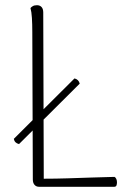

<svg xmlns="http://www.w3.org/2000/svg" viewBox="-20 -717 502 737"><path d="M33 -184 266 -416Q282 -412 286 -396L53 -164Q36 -168 33 -184ZM146 -669 148 -31Q194 -31 239.5 -32.5Q285 -34 330.5 -35.5Q376 -37 419 -38Q424 -36 426.5 -30Q429 -24 429 -17Q429 -10 427 -5Q425 0 418 0H130Q119 0 112.5 -7.5Q106 -15 106 -28L104 -594Q104 -624 102.5 -648Q101 -672 97 -686Q100 -690 106 -693.5Q112 -697 122 -697Q133 -697 139.5 -690Q146 -683 146 -669Z"/></svg>

Font: Arima Thin ExtraLight
Style: Regular
Weight: 250
Version: Version 1.100